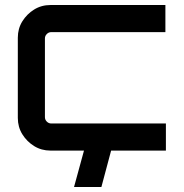

<svg xmlns="http://www.w3.org/2000/svg" viewBox="-20 -600 735 765"><path d="M181 0Q145 0 116 -18Q87 -36 69 -65Q51 -94 51 -130V-450Q51 -486 69 -515Q87 -544 116 -562Q145 -580 181 -580H639V-472H184Q174 -472 166.5 -464.5Q159 -457 159 -447V-133Q159 -123 166.5 -115.5Q174 -108 184 -108H641V0H181ZM275 145 319 -16H427L384 145Z"/></svg>

Font: Orbitron Medium
Style: Regular
Weight: 500
Designer: Matt McInerney
Foundry: The League of Moveable Type
Version: Version 2.001